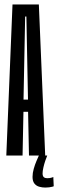

<svg xmlns="http://www.w3.org/2000/svg" viewBox="-20 -695 260 858"><path d="M8.2 0 35.9 -675H153.6L182 0H109.5L105.5 -195.4H84.8L80.8 0ZM85.1 -249.9H105.1L97.9 -621.2H92.4ZM182.6 143.2Q168.7 143.2 155.6 139.5Q142.4 135.9 133.9 125.4Q125.4 114.9 125.4 95.4Q125.4 77.9 130.8 59.3Q136.1 40.6 142.9 24.7Q149.8 8.8 153.7 0H191.1Q187.1 9.1 182.2 23.9Q177.2 38.7 173.8 53.9Q170.3 69.1 170.3 80Q170.3 92 175.8 96.7Q181.2 101.4 190.9 101.4Q196.9 101.4 202.7 100.6Q208.4 99.7 212.8 98.2Q217.2 96.8 218.2 95.8L220.1 137.4Q218.9 138.2 213.3 139.6Q207.7 140.9 199.7 142.1Q191.7 143.2 182.6 143.2Z"/></svg>

Font: Anybody UltraCondensed Thin
Style: Regular
Weight: 100
Width: 1
Designer: Tyler Finck
Foundry: Etcetera Type Company
Version: Version 1.110